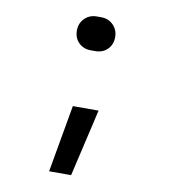

<svg xmlns="http://www.w3.org/2000/svg" viewBox="-81 -630 762 860"><g transform="rotate(10 300.0 -200.0)"><path d="M290 -406Q256 -406 234.5 -427.5Q213 -449 213 -483Q213 -516 235 -538Q257 -560 290 -560H310Q343 -560 365 -538Q387 -516 387 -483Q387 -449 365.5 -427.5Q344 -406 310 -406ZM200 160 254 -146H371L300 160Z"/></g></svg>

Font: JetBrainsMono NFM Medium
Style: Regular
Weight: 500
Monospace: yes
Designer: Philipp Nurullin, Konstantin Bulenkov
Foundry: JetBrains
Version: Version 2.304; ttfautohint (v1.8.4.7-5d5b);Nerd Fonts 3.3.0